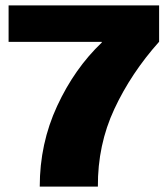

<svg xmlns="http://www.w3.org/2000/svg" viewBox="-20 -695 626 715"><path d="M128 0H344.5Q343.5 -155.5 405.8 -289Q468 -422.5 572.5 -539.5V-675H12V-539H359V-536.5Q257.5 -440 192.8 -300.2Q128 -160.5 128 0Z"/></svg>

Font: Anybody UltraCondensed Thin ExtraBold
Style: Regular
Weight: 800
Version: Version 1.111